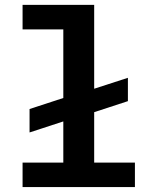

<svg xmlns="http://www.w3.org/2000/svg" viewBox="-20 -760 640 780"><path d="M71.7 0H528.1V-99.4H362.6V-304.3L499.6 -349.1V-443.9L362.6 -399.5V-740.1H71.7V-640.6H237.2V-361.9L100.1 -317.1V-221.9L237.2 -266.7V-99.4H71.7Z"/></svg>

Font: Margiela Mono SemiBold
Style: Regular
Weight: 600
Designer: Mike Abbink, Paul van der Laan, Pieter van Rosmalen
Foundry: Bold Monday
Version: Version 2.003 2021